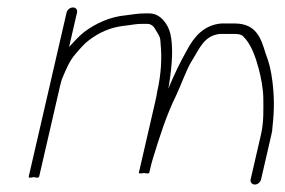

<svg xmlns="http://www.w3.org/2000/svg" viewBox="-20 -504 765 515"><path d="M175.7 -484C167.8 -484 160.3 -477.9 158.5 -470L57.2 -31C56.2 -27 60.7 -26.3 70.7 -29C79.4 -26.3 84.2 -27 85.2 -31L141 -273C142.7 -280.3 144.6 -287 146.6 -293C158.3 -320.1 165.6 -339.8 183.1 -360C194.8 -373.4 205.7 -386.9 219.7 -397C246.8 -417.1 275.7 -430.8 314.4 -435C330.2 -436.5 342.9 -440 360.6 -440H374.6C387.2 -440 393.5 -431.9 399.2 -421C408.9 -405.3 410.1 -404 410.9 -385C414.5 -349.3 412.5 -305.2 401.6 -258C400.7 -251.3 399.1 -243 396.8 -233L352.5 -41C351.8 -38.3 356.4 -38 366.2 -40C375.1 -38 379.8 -38.3 380.5 -41L383 -52C385.3 -62 387.8 -71.3 390.5 -80C408.6 -139 426.9 -196.5 452 -247C466 -276.1 479.4 -316.7 494.7 -341C515.5 -374 526.7 -407.8 569.3 -413H603.3C617.2 -413 626.2 -412.8 632.7 -406C653.6 -386.2 665.8 -350 673.9 -320C679.8 -297.9 686.2 -265.5 686.3 -239.5C686.4 -210 687.9 -177.2 680 -143L652.3 -23C650.5 -15.3 656.1 -9 663.6 -9C671.1 -9 678.5 -15.3 680.3 -23L708.2 -144C709.8 -150.7 710.7 -157.3 710.9 -164C716.3 -209.4 715.4 -248.4 710.8 -285C706.9 -315.7 702.3 -335.2 692.3 -361C680.6 -399.7 668.1 -441 609.8 -441H572.8C527.1 -436.5 501.2 -406.7 481.2 -369C463.8 -338.3 447.1 -303.9 431.4 -266C432.6 -271.3 433.6 -277 434.3 -283C441.6 -330.3 445.2 -378.8 436.7 -414.5C431.5 -436.2 412.1 -468 381 -468H367C348.2 -468 335.4 -464.9 317.9 -463C274.1 -459.1 236.3 -440.9 205.5 -418C190.1 -405.5 179.1 -392.8 165.3 -378L186.5 -470C188.3 -477.9 183.7 -484 175.7 -484Z"/></svg>

Font: HoneyBee
Style: XLitIt
Weight: 200
Foundry: Cannot Into Space Fonts
Version: Version 0.89